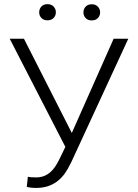

<svg xmlns="http://www.w3.org/2000/svg" viewBox="-20 -898 667 928"><path d="M327.1 -255.4 529.3 -710.9H600.1L325.2 -115.7L307.6 -82Q255.9 10.3 155.3 10.3Q125.5 10.3 109.4 4.9L114.7 -43.9Q125 -40.5 155.8 -40.5Q216.3 -40.5 252.9 -102.5L265.1 -124.5L295.9 -188L26.9 -710.9H95.7ZM169.4 -838.4Q169.4 -855 180.2 -866.5Q190.9 -877.9 209.5 -877.9Q228 -877.9 239 -866.5Q250 -855 250 -838.4Q250 -822.3 239 -811Q228 -799.8 209.5 -799.8Q190.9 -799.8 180.2 -811Q169.4 -822.3 169.4 -838.4ZM383.3 -837.9Q383.3 -854.5 394 -866Q404.8 -877.4 423.3 -877.4Q441.9 -877.4 452.9 -866Q463.9 -854.5 463.9 -837.9Q463.9 -821.8 452.9 -810.5Q441.9 -799.3 423.3 -799.3Q404.8 -799.3 394 -810.5Q383.3 -821.8 383.3 -837.9Z"/></svg>

Font: SteelSelectRoboto
Style: Regular
Weight: 300
Designer: Google
Version: Version 2.137; 2017